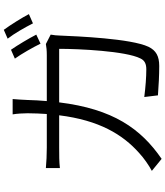

<svg xmlns="http://www.w3.org/2000/svg" viewBox="52 -912 895 1040"><g transform="rotate(-90 500.0 -392.5)"><path d="M750 -781 702 -760C729 -722 763 -662 783 -621L832 -644C811 -685 775 -745 750 -781ZM858 -820 810 -799C839 -762 871 -705 893 -662L943 -684C924 -721 885 -783 858 -820ZM832 -566 781 -592C765 -589 747 -587 720 -587H472C475 -621 477 -656 478 -693C479 -717 481 -750 483 -772H400C404 -749 406 -714 406 -691C406 -654 404 -620 402 -587H220C182 -587 142 -589 109 -592V-516C143 -520 181 -520 221 -520H395C368 -303 291 -176 191 -87C163 -61 124 -34 94 -18L159 35C323 -78 429 -228 465 -520H755C755 -413 743 -159 703 -80C692 -56 672 -48 644 -48C602 -48 549 -52 494 -59L503 15C555 19 613 22 662 22C715 22 746 5 766 -36C811 -131 823 -424 827 -518C827 -531 829 -549 832 -566Z"/></g></svg>

Font: Noto Sans CJK HK DemiLight
Style: Regular
Weight: 350
Designer: Ryoko NISHIZUKA 西塚涼子 (kana, bopomofo & ideographs); Paul D. Hunt (Latin, Greek & Cyrillic); Sandoll Communications 산돌커뮤니
Foundry: Adobe
Version: Version 2.004;hotconv 1.0.118;makeotfexe 2.5.65603